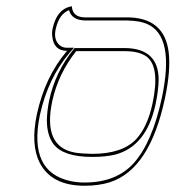

<svg xmlns="http://www.w3.org/2000/svg" viewBox="-20 -577 556 608"><path d="M247.6 11.2Q143.1 11.2 105.5 -62Q76.7 -119.6 96.7 -214.8Q122.6 -334.5 192.4 -416Q150.4 -416 145.5 -461.4Q144 -474.6 146.5 -485.8Q159.2 -545.9 202.1 -556.2Q202.1 -556.2 207.5 -557.1Q209.5 -522.9 248 -522H381.8Q500.5 -522 514.2 -411.6Q521 -354 502.4 -266.1Q454.6 -40.5 328.1 0Q293.5 11.2 247.6 11.2ZM377.4 -415H221.2Q164.6 -343.8 145.5 -256.8Q114.7 -112.3 217.3 -93.8Q238.3 -90.3 272 -89.8Q368.2 -89.8 412.1 -137.2Q447.3 -176.3 462.9 -249Q487.8 -366.2 443.4 -398.4Q419.9 -414.6 377.4 -415ZM247.6 1Q347.7 1 403.3 -60.1Q462.4 -126 492.7 -268.1Q534.2 -463.9 444.8 -501.5Q434.1 -505.9 422.4 -508.3Q403.8 -511.7 381.8 -512.2H248Q207 -513.7 198.7 -544.9Q167 -532.7 156.7 -485.8Q156.2 -484.4 156.2 -483.9Q149.4 -451.7 168 -434.6Q174.8 -428.7 183.1 -426.8Q187.5 -425.8 192.4 -425.8H214.4L200.2 -409.7Q131.8 -329.1 106.4 -212.9Q68.8 -32.2 204.1 -3.4Q225.6 1 247.6 1ZM377.4 -424.8Q482.4 -422.9 482.4 -324.2Q481.9 -292 472.7 -247.1Q443.8 -112.3 342.8 -86.9Q313 -80.1 272 -80.1Q180.7 -80.1 149.4 -120.6Q128.4 -149.4 128.4 -196.3Q128.9 -224.6 135.7 -259.3Q155.3 -349.6 213.4 -421.4L216.3 -424.8Z"/></svg>

Font: Linux Biolinum Outline O
Style: Italic
Weight: 400
Italic angle: -12°
Designer: Philipp H. Poll
Foundry: Philipp H. Poll
Version: Version 0.6.2